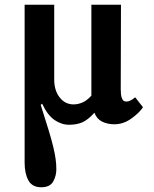

<svg xmlns="http://www.w3.org/2000/svg" viewBox="-20 -520 652 811"><path d="M154 271Q116 271 100 242Q84 213 84 167V-500H209V-184Q209 -138 232 -108.5Q255 -79 291 -79Q309 -79 328 -87Q347 -95 366 -116V-500H491L490 -142Q490 -134 491 -122Q492 -110 497 -100.5Q502 -91 514 -91Q521 -91 530 -95Q539 -99 551 -109L584 -67Q568 -43 534.5 -19Q501 5 463 5Q434 5 411 -6.5Q388 -18 379 -44Q351 -13 327 -3Q303 7 272 7Q240 7 210.5 -13Q181 -33 158 -82L152 -77Q172 -14 185 28.5Q198 71 205 100.5Q212 130 215 152Q218 174 218 195Q218 223 204.5 247Q191 271 154 271Z"/></svg>

Font: Lora
Style: Bold
Weight: 700
Designer: Olga Karpushina, Alexei Vanyashin (Cyrillic)
Foundry: Cyreal
Version: Version 3.006; ttfautohint (v1.8.4.7-5d5b);gftools[0.9.30]